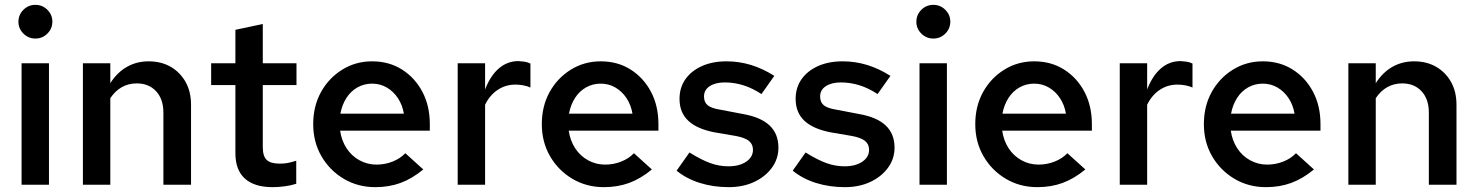

<svg xmlns="http://www.w3.org/2000/svg" viewBox="-20 -762 6094 792"><path d="M69 0V-501H182V0ZM126 -603Q97 -603 76.5 -623.5Q56 -644 56 -672Q56 -701 76.5 -721.5Q97 -742 126 -742Q155 -742 175.5 -721.5Q196 -701 196 -673Q196 -644 175.5 -623.5Q155 -603 126 -603Z M322 0V-501H435V-419Q464 -464 504 -486.5Q544 -509 593 -509Q645 -509 684 -486.5Q723 -464 745.5 -424Q768 -384 768 -330V0H654V-298Q654 -353 624 -385.5Q594 -418 544 -418Q510 -418 482.5 -402.5Q455 -387 435 -357V0Z M1105 10Q1029 10 990 -25.5Q951 -61 951 -130V-411H851V-501H951V-639L1064 -663V-501H1203V-411H1064V-155Q1064 -118 1080 -102.5Q1096 -87 1134 -87Q1151 -87 1165.5 -89.5Q1180 -92 1202 -99V-4Q1181 3 1154.5 6.5Q1128 10 1105 10Z M1528 10Q1456 10 1398 -24.5Q1340 -59 1306 -117.5Q1272 -176 1272 -250Q1272 -324 1304 -382Q1336 -440 1391.5 -474.5Q1447 -509 1515 -509Q1585 -509 1638.5 -475Q1692 -441 1722.5 -383Q1753 -325 1753 -250V-223H1383Q1389 -182 1409.5 -150.5Q1430 -119 1462.5 -101Q1495 -83 1533 -83Q1568 -83 1599.5 -95.5Q1631 -108 1652 -130L1726 -63Q1680 -25 1632.5 -7.5Q1585 10 1528 10ZM1384 -293H1646Q1640 -329 1621.5 -357Q1603 -385 1575.5 -401Q1548 -417 1515 -417Q1482 -417 1454.5 -401.5Q1427 -386 1409 -358Q1391 -330 1384 -293Z M1868 0V-501H1981V-393Q2003 -450 2038 -480Q2073 -510 2119 -510Q2133 -509 2144 -507.5Q2155 -506 2168 -500V-401Q2155 -407 2138.5 -410Q2122 -413 2106 -413Q2065 -413 2032.5 -391Q2000 -369 1981 -330V0Z M2471 10Q2399 10 2341 -24.5Q2283 -59 2249 -117.5Q2215 -176 2215 -250Q2215 -324 2247 -382Q2279 -440 2334.5 -474.5Q2390 -509 2458 -509Q2528 -509 2581.5 -475Q2635 -441 2665.5 -383Q2696 -325 2696 -250V-223H2326Q2332 -182 2352.5 -150.5Q2373 -119 2405.5 -101Q2438 -83 2476 -83Q2511 -83 2542.5 -95.5Q2574 -108 2595 -130L2669 -63Q2623 -25 2575.5 -7.5Q2528 10 2471 10ZM2327 -293H2589Q2583 -329 2564.5 -357Q2546 -385 2518.5 -401Q2491 -417 2458 -417Q2425 -417 2397.5 -401.5Q2370 -386 2352 -358Q2334 -330 2327 -293Z M2986 10Q2922 10 2866.5 -7.5Q2811 -25 2771 -58L2824 -133Q2874 -102 2910.5 -89Q2947 -76 2985 -76Q3030 -76 3058 -95Q3086 -114 3086 -144Q3086 -167 3069.5 -180.5Q3053 -194 3016 -201L2928 -216Q2855 -230 2819 -264Q2783 -298 2783 -354Q2783 -401 2807.5 -435.5Q2832 -470 2875.5 -489.5Q2919 -509 2977 -509Q3029 -509 3078 -494Q3127 -479 3174 -449L3121 -374Q3083 -399 3045.5 -410.5Q3008 -422 2970 -422Q2931 -422 2907.5 -406.5Q2884 -391 2884 -364Q2884 -340 2899.5 -327.5Q2915 -315 2954 -309L3043 -292Q3118 -279 3154.5 -244.5Q3191 -210 3191 -153Q3191 -107 3164 -70Q3137 -33 3091 -11.5Q3045 10 2986 10Z M3465 10Q3401 10 3345.5 -7.5Q3290 -25 3250 -58L3303 -133Q3353 -102 3389.5 -89Q3426 -76 3464 -76Q3509 -76 3537 -95Q3565 -114 3565 -144Q3565 -167 3548.5 -180.5Q3532 -194 3495 -201L3407 -216Q3334 -230 3298 -264Q3262 -298 3262 -354Q3262 -401 3286.5 -435.5Q3311 -470 3354.5 -489.5Q3398 -509 3456 -509Q3508 -509 3557 -494Q3606 -479 3653 -449L3600 -374Q3562 -399 3524.5 -410.5Q3487 -422 3449 -422Q3410 -422 3386.5 -406.5Q3363 -391 3363 -364Q3363 -340 3378.5 -327.5Q3394 -315 3433 -309L3522 -292Q3597 -279 3633.5 -244.5Q3670 -210 3670 -153Q3670 -107 3643 -70Q3616 -33 3570 -11.5Q3524 10 3465 10Z M3773 0V-501H3886V0ZM3830 -603Q3801 -603 3780.5 -623.5Q3760 -644 3760 -672Q3760 -701 3780.5 -721.5Q3801 -742 3830 -742Q3859 -742 3879.5 -721.5Q3900 -701 3900 -673Q3900 -644 3879.5 -623.5Q3859 -603 3830 -603Z M4259 10Q4187 10 4129 -24.5Q4071 -59 4037 -117.5Q4003 -176 4003 -250Q4003 -324 4035 -382Q4067 -440 4122.5 -474.5Q4178 -509 4246 -509Q4316 -509 4369.5 -475Q4423 -441 4453.5 -383Q4484 -325 4484 -250V-223H4114Q4120 -182 4140.5 -150.5Q4161 -119 4193.5 -101Q4226 -83 4264 -83Q4299 -83 4330.5 -95.5Q4362 -108 4383 -130L4457 -63Q4411 -25 4363.5 -7.5Q4316 10 4259 10ZM4115 -293H4377Q4371 -329 4352.5 -357Q4334 -385 4306.5 -401Q4279 -417 4246 -417Q4213 -417 4185.5 -401.5Q4158 -386 4140 -358Q4122 -330 4115 -293Z M4599 0V-501H4712V-393Q4734 -450 4769 -480Q4804 -510 4850 -510Q4864 -509 4875 -507.5Q4886 -506 4899 -500V-401Q4886 -407 4869.5 -410Q4853 -413 4837 -413Q4796 -413 4763.5 -391Q4731 -369 4712 -330V0Z M5202 10Q5130 10 5072 -24.5Q5014 -59 4980 -117.5Q4946 -176 4946 -250Q4946 -324 4978 -382Q5010 -440 5065.5 -474.5Q5121 -509 5189 -509Q5259 -509 5312.5 -475Q5366 -441 5396.5 -383Q5427 -325 5427 -250V-223H5057Q5063 -182 5083.5 -150.5Q5104 -119 5136.5 -101Q5169 -83 5207 -83Q5242 -83 5273.5 -95.5Q5305 -108 5326 -130L5400 -63Q5354 -25 5306.5 -7.5Q5259 10 5202 10ZM5058 -293H5320Q5314 -329 5295.5 -357Q5277 -385 5249.5 -401Q5222 -417 5189 -417Q5156 -417 5128.5 -401.5Q5101 -386 5083 -358Q5065 -330 5058 -293Z M5542 0V-501H5655V-419Q5684 -464 5724 -486.5Q5764 -509 5813 -509Q5865 -509 5904 -486.5Q5943 -464 5965.5 -424Q5988 -384 5988 -330V0H5874V-298Q5874 -353 5844 -385.5Q5814 -418 5764 -418Q5730 -418 5702.5 -402.5Q5675 -387 5655 -357V0Z"/></svg>

Font: Red Hat Text Medium
Style: Regular
Weight: 500
Designer: Pentagram, MCKL
Foundry: Pentagram, MCKL
Version: Version 1.023